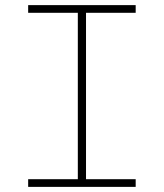

<svg xmlns="http://www.w3.org/2000/svg" viewBox="-20 -730 640 750"><path d="M90 0V-30H284V-680H90V-710H510V-680H316V-30H510V0Z"/></svg>

Font: Geist Mono Thin
Style: Regular
Weight: 100
Monospace: yes
Designer: Basement.studio, Andrés Briganti, Mateo Zaragoza
Foundry: Basement.studio, Vercel, Andrés Briganti, Guido Ferreyra, Mateo Zaragoza
Version: Version 1.500; ttfautohint (v1.8.4.7-5d5b)